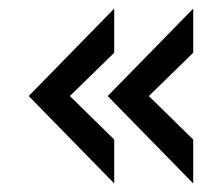

<svg xmlns="http://www.w3.org/2000/svg" viewBox="-20 -497 513 444"><path d="M46.4 -274.9 244.1 -477.1V-375L141.6 -274.9L244.1 -174.3V-72.8ZM229 -274.9 426.8 -477.1V-375L324.2 -274.9L426.8 -174.3V-72.8Z"/></svg>

Font: Alte DIN 1451 Mittelschrift
Style: Regular
Weight: 400
Designer: Peter Wiegel
Foundry: Peter Wiegel
Version: Version 1.002 September 20, 2019